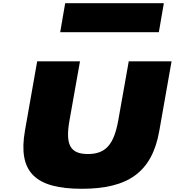

<svg xmlns="http://www.w3.org/2000/svg" viewBox="-20 -1151 1086 1193"><path d="M385 -1131 354 -951H967L998 -1131ZM211 -770H477L412 -404C385 -253 415 -194 526 -194C637 -194 688 -253 715 -404L780 -770H1046L970 -339C925 -81 776 22 488 22C200 22 90 -81 135 -339Z"/></svg>

Font: Hussar Dziwak
Style: Kur
Weight: 400
Version: Version 1.022